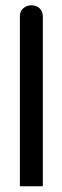

<svg xmlns="http://www.w3.org/2000/svg" viewBox="-20 -687 230 707"><path d="M53.2 -1V-627.4Q53.2 -646 65.9 -656.7Q78.6 -667.5 95.7 -667.5Q112.8 -667.5 125 -657Q137.2 -646.5 137.7 -627.4V-1Z"/></svg>

Font: Shahab
Style: Regular
Weight: 400
Designer: Mohammad Saleh Souzanchi
Foundry: http://font-store.ir
Version: Version:0.0.2;RFB:1.2.5;Building:2016-11-27 11:18:45.721916